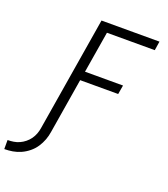

<svg xmlns="http://www.w3.org/2000/svg" viewBox="-248 -850 1012 1158"><g transform="rotate(20 258.0 -270.5)"><path d="M-84 194V136Q-65 136 -46 133Q-27 130 -9 122Q9 114 25 101Q41 88 52.5 72Q64 56 71 37.5Q78 19 81 0L202 -735H574L565 -677H258L214 -411H458L448 -353H204L146 0Q142 27 132.5 52.5Q123 78 107.5 101.5Q92 125 69.5 143.5Q47 162 21.5 173.5Q-4 185 -30.5 189.5Q-57 194 -84 194Z"/></g></svg>

Font: Iosevka Curly LtExObl
Style: Regular
Weight: 300
Width: 7
Italic angle: -9°
Monospace: yes
Designer: Belleve Invis
Foundry: Belleve Invis
Version: Version 11.1.0; ttfautohint (v1.8.3)